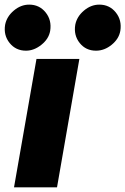

<svg xmlns="http://www.w3.org/2000/svg" viewBox="-38 -802 536 822"><path d="M86.9 -782.2Q130.4 -782.2 157.2 -749Q184.1 -715.8 176.8 -669.9Q170.9 -635.7 139.4 -610.4Q107.9 -585 73.2 -585Q29.8 -585 3.2 -617.9Q-23.4 -650.9 -16.1 -695.8Q-9.3 -731 21 -756.6Q51.3 -782.2 86.9 -782.2ZM387.2 -782.2Q430.7 -782.2 457.5 -749Q484.4 -715.8 477.1 -669.9Q471.2 -635.7 440.2 -610.4Q409.2 -585 373 -585Q329.6 -585 303.2 -617.9Q276.9 -650.9 284.2 -695.8Q291 -731 321.3 -756.6Q351.6 -782.2 387.2 -782.2ZM301.8 -549.8 206.1 0H22L118.2 -549.8Z"/></svg>

Font: Stilu Bold
Style: Italic
Weight: 700
Italic angle: -10°
Designer: Genilson Lima Santos
Foundry: Genilson Lima Santos
Version: Version 1.200;PS 001.200;hotconv 1.0.88;makeotf.lib2.5.64775